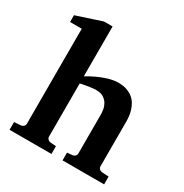

<svg xmlns="http://www.w3.org/2000/svg" viewBox="-170 -874 967 1008"><g transform="rotate(30 313.0 -370.0)"><path d="M348.1 0V-46.9L379.9 -49.8Q389.2 -50.8 395.5 -57.4Q401.9 -64 401.9 -73.2V-309.1Q401.9 -321.3 399.2 -338.4Q396.5 -355.5 387.7 -370.8Q378.9 -386.2 362.3 -397.2Q345.7 -408.2 317.9 -408.2Q302.7 -408.2 286.4 -406Q270 -403.8 255.9 -401.4Q239.7 -398.4 224.1 -395V-73.2Q224.1 -64 230.5 -57.4Q236.8 -50.8 246.1 -49.8L280.8 -46.9V0H26.9V-46.9L67.9 -49.8Q77.1 -50.8 83.5 -57.4Q89.8 -64 89.8 -73.2V-648.9H19V-689.9L171.9 -740.2H224.1V-438Q252 -455.1 282.2 -468.8Q294.9 -474.6 309.3 -480.2Q323.7 -485.8 338.6 -490.2Q353.5 -494.6 368.9 -497.3Q384.3 -500 398.9 -500Q428.2 -500 450 -492.4Q471.7 -484.9 487.1 -472.4Q502.4 -460 512 -443.6Q521.5 -427.2 526.9 -409.7Q532.2 -392.1 534.2 -374.8Q536.1 -357.4 536.1 -342.8V-73.2Q536.1 -64 542.5 -57.4Q548.8 -50.8 558.1 -49.8L600.1 -46.9V0Z"/></g></svg>

Font: Charis SIL
Style: Bold
Weight: 700
Foundry: SIL International
Version: Version 4.112